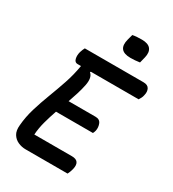

<svg xmlns="http://www.w3.org/2000/svg" viewBox="-216 -1032 1033 1148"><g transform="rotate(30 300.5 -458.0)"><path d="M356 -911Q371 -914 388 -915Q405 -916 420 -916Q464 -916 481 -894Q498 -872 488 -832L478 -792Q445 -787 414 -787Q323 -787 346 -874ZM144 0Q118 0 93 -11Q68 -22 53.5 -45.5Q39 -69 43 -108Q48 -168 66 -227.5Q84 -287 107 -347Q130 -407 151 -469Q172 -531 183 -597H159Q140 -597 134.5 -618.5Q129 -640 136 -666Q140 -678 143 -685.5Q146 -693 150 -700H555Q585 -700 595 -681Q605 -662 598 -635Q596 -624 591 -614.5Q586 -605 581 -597H251L248 -592Q275 -570 264 -513Q257 -479 246.5 -445.5Q236 -412 224 -378H410Q439 -378 448.5 -355Q458 -332 453 -307Q450 -295 445 -286H190Q174 -240 161.5 -194Q149 -148 146 -103H406Q465 -103 450 -40Q444 -17 435 0Z"/></g></svg>

Font: Recursive Sn Csl St Med
Style: Italic
Weight: 500
Italic angle: -15°
Version: Version 1.079;hotconv 1.0.112;makeotfexe 2.5.65598; ttfautoh